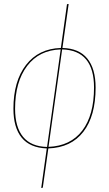

<svg xmlns="http://www.w3.org/2000/svg" viewBox="-20 -752 547 964"><path d="M460 -312.5Q460 -169.4 398.4 -90.1Q336.9 -10.7 222.7 -6.8L194.8 190.4L187 191.9L214.8 -6.8Q130.9 -9.8 89.1 -60.5Q47.4 -111.3 47.4 -206.1Q47.4 -344.2 110.6 -426Q173.8 -507.8 285.6 -511.2L316.4 -731L324.7 -731.9L293.5 -511.2Q376.5 -509.3 418.2 -458.3Q460 -407.2 460 -312.5ZM55.7 -206.1Q55.7 -113.8 95.9 -64.9Q136.2 -16.1 216.3 -14.2L284.7 -503.9Q176.8 -500.5 116.2 -420.7Q55.7 -340.8 55.7 -206.1ZM223.6 -14.6Q334 -19 393.1 -96.4Q452.1 -173.8 452.1 -312.5Q452.1 -499.5 292 -503.9Z"/></svg>

Font: Fira Sans Compressed Eight
Style: Italic
Weight: 100
Width: 3
Italic angle: -8°
Designer: Carrois Corporate & Edenspiekermann AG
Foundry: Carrois Corporate GbR & Edenspiekermann AG
Version: Version 4.203;PS 004.203;hotconv 1.0.88;makeotf.lib2.5.64775